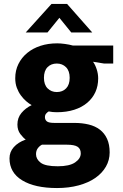

<svg xmlns="http://www.w3.org/2000/svg" viewBox="-20 -710 622 970"><path d="M57 -315Q57 -354 73 -386.5Q89 -419 117.5 -442.5Q146 -466 184.5 -478.5Q223 -491 269 -491Q286 -491 308 -488Q330 -485 348 -480H552V-389H506L450 -398Q461 -383 468.5 -360Q476 -337 476 -314Q476 -276 462 -245Q448 -214 421 -191Q394 -168 355 -155.5Q316 -143 267 -143Q256 -143 246 -144Q236 -145 226 -147Q219 -143 213 -136Q207 -129 207 -118Q207 -105 216.5 -97Q226 -89 255 -89H356Q395 -89 428 -81Q461 -73 484.5 -55Q508 -37 521 -8.5Q534 20 534 60Q534 99 515 132Q496 165 461.5 189Q427 213 377.5 226.5Q328 240 268 240Q156 240 92 201Q28 162 28 90Q28 58 49.5 33.5Q71 9 110 -5Q98 -13 83 -32.5Q68 -52 68 -81Q68 -115 88.5 -139.5Q109 -164 140 -179Q127 -186 112.5 -198.5Q98 -211 85.5 -228Q73 -245 65 -266.5Q57 -288 57 -315ZM192 21Q180 27 171 39Q162 51 162 69Q162 94 185.5 112Q209 130 272 130Q331 130 359.5 110.5Q388 91 388 65Q388 42 372 31.5Q356 21 318 21ZM332 -317Q332 -352 313.5 -370.5Q295 -389 267 -389Q238 -389 220 -370.5Q202 -352 202 -317Q202 -282 220.5 -263.5Q239 -245 267 -245Q296 -245 314 -263.5Q332 -282 332 -317ZM446 -546H340L280 -620L220 -546H110L240 -690H319Z"/></svg>

Font: Mukta ExtraBold
Style: Regular
Weight: 800
Designer: Girish Dalvi and Yashodeep Gholap
Foundry: Ek Type
Version: Version 2.538;PS 1.002;hotconv 16.6.51;makeotf.lib2.5.65220;